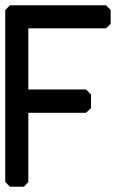

<svg xmlns="http://www.w3.org/2000/svg" viewBox="-36 -712 462 732"><path d="M2 -692H368L386 -674V-621L368 -604H72V-371H292L311 -352V-300L292 -282H72V-18L55 0H2L-16 -18V-674Z"/></svg>

Font: Ekushey Kolom
Style: Bold
Weight: 700
Designer: Al Mamun Sumon
Foundry: Al Mamun Sumon
Version: Version 1.0